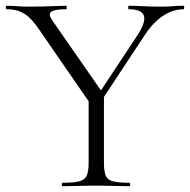

<svg xmlns="http://www.w3.org/2000/svg" viewBox="-25 -645 658 665"><path d="M297 -290 453 -526Q481 -570 473 -591.5Q465 -613 421 -613Q419 -613 419 -619Q419 -625 421 -625Q447 -625 471 -623.5Q495 -622 533 -622Q558 -622 573.5 -623.5Q589 -625 611 -625Q613 -625 613 -619Q613 -613 611 -613Q586 -613 562 -602.5Q538 -592 516.5 -572Q495 -552 476 -523L313 -276ZM298 -271 111 -542Q85 -581 60 -597Q35 -613 -2 -613Q-5 -613 -5 -619Q-5 -625 -2 -625Q15 -625 34.5 -623.5Q54 -622 71 -622Q98 -622 121.5 -622.5Q145 -623 166 -624Q187 -625 204 -625Q206 -625 206 -619Q206 -613 204 -613Q163 -613 152 -604Q141 -595 157 -573L335 -317ZM282 -310 335 -319V-81Q335 -52 341 -37Q347 -22 366 -17Q385 -12 423 -12Q426 -12 426 -6Q426 0 423 0Q400 0 371 -1Q342 -2 308 -2Q275 -2 245 -1Q215 0 192 0Q189 0 189 -6Q189 -12 192 -12Q230 -12 249.5 -17Q269 -22 275.5 -37Q282 -52 282 -81Z"/></svg>

Font: Cormorant Infant Light
Style: Regular
Weight: 300
Designer: Christian Thalmann (Catharsis Fonts)
Foundry: Catharsis Fonts
Version: Version 4.001